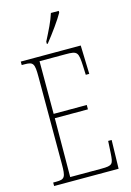

<svg xmlns="http://www.w3.org/2000/svg" viewBox="-137 -998 724 1064"><g transform="rotate(-15 224.5 -465.5)"><path d="M201 -784V-771H206C244 -818 293 -886 312 -921V-931H267C253 -886 231 -843 201 -784ZM36 0H406L410 -164H390L386 -94C382 -33 379 -25 314 -25H135L137 -362H327V-387H137V-689H287C355 -689 359 -682 363 -600L365 -550H385L380 -714H36V-694H53C103 -694 109 -683 109 -606V-108C109 -31 103 -20 53 -20H36Z"/></g></svg>

Font: Noto Serif Armenian ExtraCondensed Thin
Style: Regular
Weight: 100
Width: 2
Designer: Monotype Design Team
Foundry: Monotype Imaging Inc.
Version: Version 2.008